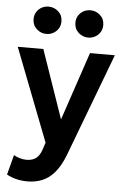

<svg xmlns="http://www.w3.org/2000/svg" viewBox="-62 -776 673 1043"><g transform="rotate(5 274.0 -254.0)"><path d="M127.5 224Q98 224 69.5 217.5Q41 211 14.5 196.5L43 88Q58.5 97.5 77.5 102.5Q96.5 107.5 112 107.5Q144 107.5 164 92.8Q184 78 194.5 46L208 6L12 -500H151.5L280.5 -127.5L406 -500H541.5L328.5 64.5Q304.5 125.5 274 160.2Q243.5 195 206.8 209.5Q170 224 127.5 224ZM160.5 -583Q130.5 -583 107.5 -603.8Q84.5 -624.5 84.5 -657.5Q84.5 -680 95.2 -696.8Q106 -713.5 123.2 -722.8Q140.5 -732 160.5 -732Q190.5 -732 213.5 -711.5Q236.5 -691 236.5 -657.5Q236.5 -635.5 226 -618.8Q215.5 -602 198 -592.5Q180.5 -583 160.5 -583ZM388.5 -583Q358.5 -583 335.5 -603.8Q312.5 -624.5 312.5 -657.5Q312.5 -680 323.2 -696.8Q334 -713.5 351.2 -722.8Q368.5 -732 388.5 -732Q418.5 -732 441.5 -711.5Q464.5 -691 464.5 -657.5Q464.5 -635.5 454 -618.8Q443.5 -602 426 -592.5Q408.5 -583 388.5 -583Z"/></g></svg>

Font: Geologica Medium
Style: Regular
Weight: 500
Designer: Sindre Bremnes, Frode Helland
Foundry: Monokrom Skriftforlag AS
Version: Version 1.010;gftools[0.9.28]